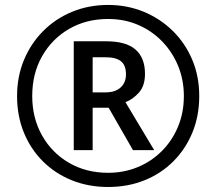

<svg xmlns="http://www.w3.org/2000/svg" viewBox="-20 -744 872 774"><path d="M416 9.8Q336.4 9.8 269.3 -17.3Q202.1 -44.4 152.6 -94Q103 -143.6 75.9 -210.4Q48.8 -277.3 48.8 -356.9Q48.8 -435.1 76.4 -501.7Q104 -568.4 153.6 -618.4Q203.1 -668.5 270.3 -696.3Q337.4 -724.1 416 -724.1Q492.2 -724.1 558.8 -696.8Q625.5 -669.4 676 -619.9Q726.6 -570.3 754.9 -503.4Q783.2 -436.5 783.2 -356.9Q783.2 -277.3 755.9 -210.4Q728.5 -143.6 679.2 -94Q629.9 -44.4 562.7 -17.3Q495.6 9.8 416 9.8ZM416 -47.4Q479.5 -47.4 534.7 -70.1Q589.8 -92.8 631.8 -134.5Q673.8 -176.3 697.5 -232.9Q721.2 -289.6 721.2 -356.9Q721.2 -420.9 698.5 -477.1Q675.8 -533.2 634.5 -576.2Q593.3 -619.1 537.6 -643.3Q481.9 -667.5 416 -667.5Q327.6 -667.5 258.5 -627.4Q189.5 -587.4 149.7 -517.3Q109.9 -447.3 109.9 -356.9Q109.9 -269 148.9 -199Q188 -128.9 257.3 -88.1Q326.7 -47.4 416 -47.4ZM277.3 -138.7V-577.6H407.7Q488.3 -577.6 526.4 -544.2Q564.5 -510.7 564.5 -446.3Q564.5 -398.4 540.3 -371.1Q516.1 -343.8 485.8 -332L601.6 -138.7H516.1L418 -309.6H353.5V-138.7ZM353.5 -371.6H405.3Q444.8 -371.6 466.3 -391.4Q487.8 -411.1 487.8 -444.3Q487.8 -480.5 468 -496.8Q448.2 -513.2 404.3 -513.2H353.5Z"/></svg>

Font: Open Sans SemiBold
Style: Italic
Weight: 600
Italic angle: -12°
Designer: Monotype Design Team
Foundry: Monotype Imaging Inc.
Version: Version 3.003; ttfautohint (v1.8.4)